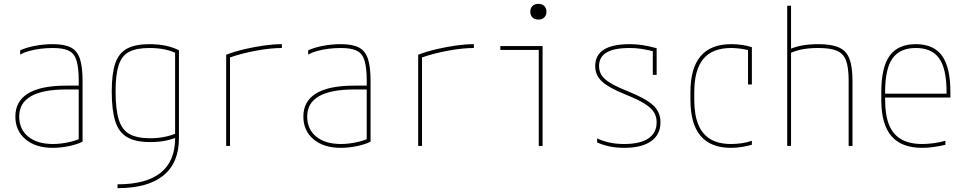

<svg xmlns="http://www.w3.org/2000/svg" viewBox="-20 -760 5040 1000"><path d="M255 10Q166 10 113 -34.5Q60 -79 60 -153Q60 -233 126.5 -273.5Q193 -314 325 -314H400V-294H325Q80 -294 80 -153Q80 -87 127 -48.5Q174 -10 255 -10Q293 -10 334 -18.5Q375 -27 401 -40L390 -22V-340Q390 -408 378.5 -445Q367 -482 338 -496Q309 -510 255 -510Q222 -510 190.5 -506Q159 -502 132 -494.5Q105 -487 85 -476V-498Q118 -513 163.5 -521.5Q209 -530 255 -530Q315 -530 348.5 -513Q382 -496 396 -454.5Q410 -413 410 -340V-22Q382 -8 339 1Q296 10 255 10Z M592 200Q742 200 817 139.5Q892 79 892 -40V-498L903 -480Q874 -495 838 -502.5Q802 -510 758 -510Q691 -510 652.5 -490Q614 -470 598 -420.5Q582 -371 582 -284Q582 -191 598.5 -137.5Q615 -84 654 -62Q693 -40 761 -40Q802 -40 836.5 -47Q871 -54 902 -67L910 -49Q882 -36 845.5 -28Q809 -20 761 -20Q687 -20 643 -45Q599 -70 580.5 -128Q562 -186 562 -284Q562 -377 580.5 -430.5Q599 -484 642 -507Q685 -530 758 -530Q850 -530 912 -498V-40Q912 88 831 154Q750 220 592 220Z M1158 -475Q1203 -492 1254 -504Q1305 -516 1355.5 -523Q1406 -530 1448 -530V-510Q1389 -510 1313.5 -496Q1238 -482 1172 -459L1178 -470V0H1158Z M1755 10Q1666 10 1613 -34.5Q1560 -79 1560 -153Q1560 -233 1626.5 -273.5Q1693 -314 1825 -314H1900V-294H1825Q1580 -294 1580 -153Q1580 -87 1627 -48.5Q1674 -10 1755 -10Q1793 -10 1834 -18.5Q1875 -27 1901 -40L1890 -22V-340Q1890 -408 1878.5 -445Q1867 -482 1838 -496Q1809 -510 1755 -510Q1722 -510 1690.5 -506Q1659 -502 1632 -494.5Q1605 -487 1585 -476V-498Q1618 -513 1663.5 -521.5Q1709 -530 1755 -530Q1815 -530 1848.5 -513Q1882 -496 1896 -454.5Q1910 -413 1910 -340V-22Q1882 -8 1839 1Q1796 10 1755 10Z M2158 -475Q2203 -492 2254 -504Q2305 -516 2355.5 -523Q2406 -530 2448 -530V-510Q2389 -510 2313.5 -496Q2238 -482 2172 -459L2178 -470V0H2158Z M2786 0V-500H2586V-520H2806V0ZM2784 -658Q2765 -658 2753.5 -669Q2742 -680 2742 -699Q2742 -718 2753.5 -729Q2765 -740 2784 -740Q2803 -740 2814.5 -729Q2826 -718 2826 -699Q2826 -680 2814.5 -669Q2803 -658 2784 -658Z M3231 10Q3191 10 3156.5 3Q3122 -4 3090 -18V-39Q3123 -24 3157 -17Q3191 -10 3231 -10Q3314 -10 3357 -39Q3400 -68 3400 -123Q3400 -153 3385.5 -176Q3371 -199 3336.5 -220.5Q3302 -242 3242 -266Q3152 -302 3116 -335Q3080 -368 3080 -416Q3080 -473 3125 -501.5Q3170 -530 3260 -530Q3293 -530 3323.5 -525.5Q3354 -521 3400 -509V-370H3380V-511L3395 -490Q3350 -501 3321 -505.5Q3292 -510 3260 -510Q3178 -510 3139 -486.5Q3100 -463 3100 -416Q3100 -389 3113.5 -368Q3127 -347 3159.5 -327.5Q3192 -308 3249 -285Q3344 -247 3382 -211.5Q3420 -176 3420 -123Q3420 -59 3371 -24.5Q3322 10 3231 10Z M3787 10Q3576 10 3576 -240V-280Q3576 -530 3788 -530Q3848 -530 3896 -514V-320H3876V-508L3881 -498Q3861 -503 3836.5 -506.5Q3812 -510 3788 -510Q3691 -510 3643.5 -453.5Q3596 -397 3596 -280V-240Q3596 -162 3617 -111Q3638 -60 3680.5 -35Q3723 -10 3787 -10Q3815 -10 3843 -14Q3871 -18 3896 -27V-6Q3871 1 3843.5 5.5Q3816 10 3787 10Z M4400 -340Q4400 -408 4386.5 -444.5Q4373 -481 4339 -495.5Q4305 -510 4242 -510Q4195 -510 4158 -503Q4121 -496 4089 -480L4091 -503Q4123 -517 4160 -523.5Q4197 -530 4242 -530Q4310 -530 4349 -513Q4388 -496 4404 -454.5Q4420 -413 4420 -340V0H4400ZM4080 0V-730H4100V0Z M4783 10Q4675 10 4622.5 -51.5Q4570 -113 4570 -240V-280Q4570 -409 4613.5 -469.5Q4657 -530 4750 -530Q4843 -530 4886.5 -469.5Q4930 -409 4930 -280V-252H4580V-272H4920L4910 -262V-280Q4910 -402 4871.5 -456Q4833 -510 4750 -510Q4667 -510 4628.5 -456Q4590 -402 4590 -280V-240Q4590 -161 4610.5 -110Q4631 -59 4674 -34.5Q4717 -10 4783 -10Q4813 -10 4845 -14.5Q4877 -19 4904 -27V-6Q4876 1 4844 5.5Q4812 10 4783 10Z"/></svg>

Font: M PLUS 1 Code Thin
Style: Regular
Weight: 250
Designer: Coji Morishita
Foundry: UNDERFOREST DESIGN
Version: Version 1.002